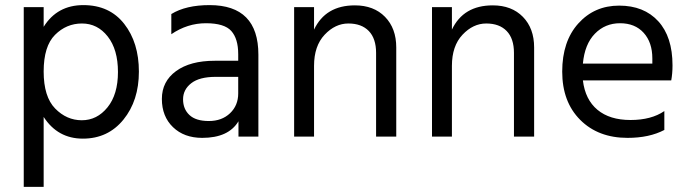

<svg xmlns="http://www.w3.org/2000/svg" viewBox="-20 -535 2701 752"><path d="M301 -443Q240 -443 195.5 -398.5Q151 -354 151 -255Q151 -156 196 -110Q241 -64 300.5 -64Q360 -64 401 -114.5Q442 -165 442 -253Q442 -341 402 -392Q362 -443 301 -443ZM151 197H73V-507H151V-430Q204 -515 306.5 -515Q409 -515 466.5 -441.5Q524 -368 524 -254.5Q524 -141 463.5 -66.5Q403 8 304.5 8Q206 8 151 -77Z M772 5Q701 5 657.5 -37Q614 -79 614 -147.5Q614 -216 669.5 -256.5Q725 -297 821 -297H913V-323Q913 -383 886 -413.5Q859 -444 786.5 -444Q714 -444 651 -401V-480Q708 -515 801 -515Q992 -515 992 -321V0H914V-60Q875 5 772 5ZM913 -169V-234H825Q761 -234 729 -209Q697 -184 697 -146Q697 -108 722 -84.5Q747 -61 798 -61Q849 -61 881 -91.5Q913 -122 913 -169Z M1532 0H1453V-328Q1453 -384 1424.5 -413.5Q1396 -443 1344.5 -443Q1293 -443 1251.5 -399Q1210 -355 1210 -277V0H1132V-507H1210V-419Q1255 -514 1370 -514Q1444 -514 1488 -469Q1532 -424 1532 -349Z M2072 0H1993V-328Q1993 -384 1964.5 -413.5Q1936 -443 1884.5 -443Q1833 -443 1791.5 -399Q1750 -355 1750 -277V0H1672V-507H1750V-419Q1795 -514 1910 -514Q1984 -514 2028 -469Q2072 -424 2072 -349Z M2263 -286H2535V-306Q2535 -369 2501 -406.5Q2467 -444 2408.5 -444Q2350 -444 2310 -403Q2270 -362 2263 -286ZM2438 5Q2323 5 2252.5 -65.5Q2182 -136 2182 -254.5Q2182 -373 2245 -443Q2308 -513 2405 -513Q2502 -513 2558 -452Q2614 -391 2614 -279Q2614 -247 2609 -220H2263Q2272 -145 2320 -105Q2368 -65 2449.5 -65Q2531 -65 2582 -100V-26Q2523 5 2438 5Z"/></svg>

Font: Hind Jalandhar
Style: Regular
Weight: 400
Designer: Namrata Goyal
Foundry: Indian Type Foundry
Version: Version 0.702;PS 1.0;hotconv 1.0.81;makeotf.lib2.5.63406